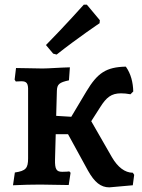

<svg xmlns="http://www.w3.org/2000/svg" viewBox="-20 -795 613 827"><path d="M224 -560C315 -632 409 -695 409 -695L410 -708L354 -775H341C341 -775 258 -682 178 -601L209 -564ZM552 -51C518 -51 487 -75 462 -118L373 -273L412 -334C438 -375 459 -393 501 -393C513 -393 526 -392 542 -389L554 -401C553 -440 544 -477 522 -508C437 -506 400 -481 352 -401L287 -292L222 -296L225 -404C226 -432 235 -440 277 -449L281 -505C237 -504 189 -500 163 -500C143 -500 76 -502 49 -502L43 -452L48 -444C50 -444 64 -445 72 -445C95 -445 102 -436 101 -404V-113C101 -70 91 -59 44 -52L36 3C72 1 123 0 154 0C182 0 246 2 276 2L284 -51L278 -57C277 -56 262 -55 248 -55C223 -55 216 -66 217 -108L220 -217H273L359 -60C387 -10 414 12 451 12L552 3L558 -42Z"/></svg>

Font: Alegreya SC
Style: Bold
Weight: 700
Designer: Juan Pablo del Peral
Foundry: Huerta Tipografica
Version: Version 2.007;PS 002.007;hotconv 1.0.88;makeotf.lib2.5.64775